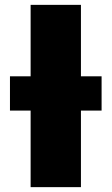

<svg xmlns="http://www.w3.org/2000/svg" viewBox="-20 -770 460 790"><path d="M398 -315V-456H313V-750H106V-456H21V-315H106V0H313V-315Z"/></svg>

Font: Bounded
Style: Bold
Weight: 700
Designer: Vlad Churkin
Version: Version 3.0